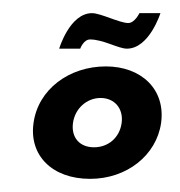

<svg xmlns="http://www.w3.org/2000/svg" viewBox="-20 -268 273 292"><path d="M117 -208C137 -208 160 -194 173 -194C207 -194 224 -248 224 -248H192C192 -248 185 -233 175 -233C162 -233 133 -248 120 -248C86 -248 70 -194 70 -194H102C102 -194 107 -208 117 -208ZM91 -81C94 -103 112 -119 133 -119C154 -119 168 -103 165 -81C162 -59 145 -44 123 -44C101 -44 88 -59 91 -81ZM31 -81C24 -32 59 4 117 4C173 4 218 -32 225 -81C232 -132 195 -167 141 -167C85 -167 38 -132 31 -81Z"/></svg>

Font: Hussar Tani
Style: DwaKurs
Weight: 700
Foundry: Cannot Into Space Fonts
Version: Version 0.92